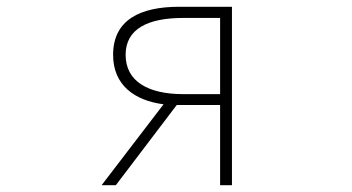

<svg xmlns="http://www.w3.org/2000/svg" viewBox="-20 -547 1040 567"><path d="M521 -269C417 -269 351 -307 351 -385C351 -462 417 -494 521 -494H630V-269ZM280 0H322L502 -237H630V0H665V-527H509C395 -527 314 -489 314 -385C314 -295 378 -250 463 -239Z"/></svg>

Font: Harano Aji Gothic ExtraLight
Style: Regular
Weight: 250
Foundry: Masamichi Hosoda
Version: HaranoAjiGothic-ExtraLight version 20230610;ttx 4.39.4